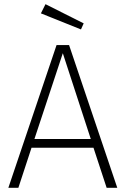

<svg xmlns="http://www.w3.org/2000/svg" viewBox="-20 -900 602 920"><path d="M428 -192H131L68 0H20L251 -684H311L542 0H491ZM415 -234 281 -645 145 -234ZM381 -788 368 -759 176 -836 198 -880Z"/></svg>

Font: FiraGO ExtraLight
Style: Regular
Weight: 200
Designer: bBox Type
Foundry: bBox Type GmbH
Version: Version 1.001